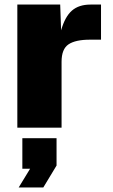

<svg xmlns="http://www.w3.org/2000/svg" viewBox="-20 -560 496 842"><path d="M56 0V-540H244L248 -427Q265 -487 295.5 -513.5Q326 -540 377 -540H423V-386H375Q311 -386 280.5 -365.5Q250 -345 250 -289V0ZM62 262 112 180H78V46H228V166L170 262Z"/></svg>

Font: Geist Black
Style: Regular
Weight: 400
Designer: Basement.studio, Andrés Briganti, Mateo Zaragoza
Foundry: Basement.studio, Vercel, Andrés Briganti, Guido Ferreyra, Mateo Zaragoza
Version: Version 1.401